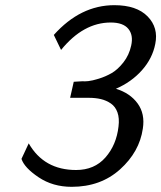

<svg xmlns="http://www.w3.org/2000/svg" viewBox="-20 -704 623 742"><path d="M63 -90 91 -150Q150 -47 274 -47Q345 -47 387.5 -95.5Q430 -144 438 -215Q442 -247 434 -269.5Q426 -292 408.5 -304Q391 -316 370 -321Q349 -326 323 -326H251L265 -388L299 -390Q306 -389 321 -390.5Q336 -392 362 -400Q388 -408 411.5 -421.5Q435 -435 457 -463Q479 -491 487 -528Q496 -568 476 -592.5Q456 -617 408 -617Q302 -617 216 -511L188 -569Q291 -684 422 -684Q508 -684 550.5 -640.5Q593 -597 580 -534Q569 -478 528.5 -432.5Q488 -387 428 -361Q483 -344 512 -304Q541 -264 532 -207Q519 -117 444 -49.5Q369 18 257 18Q184 18 129 -19Q74 -56 63 -90Z"/></svg>

Font: Coval
Style: Book Italic
Weight: 350
Foundry: Context Ltd
Version: Version 001.000